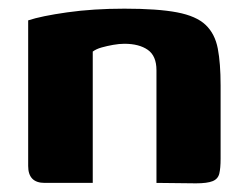

<svg xmlns="http://www.w3.org/2000/svg" viewBox="-20 -422 567 443"><path d="M83 0Q45 0 45 -39V-375Q75 -385 135 -393.5Q195 -402 267 -402Q344 -402 388.5 -393.5Q433 -385 454.5 -364.5Q476 -344 482.5 -310Q489 -276 489 -225V-56Q489 -34 486 -21.5Q483 -9 470.5 -4Q458 1 432 1L341 0V-260Q341 -293 321 -307Q301 -321 267 -321Q255 -321 241 -318.5Q227 -316 214.5 -312.5Q202 -309 194 -303V0Z"/></svg>

Font: r_Genos
Style: Bold
Weight: 700
Designer: Robert E. Leuschke
Foundry: Robert E. Leuschke
Version: Version 2.000;June 29, 2024;FontCreator 14.0.0.2814 32-bit